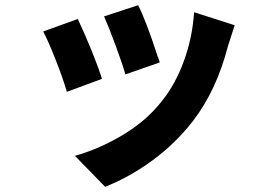

<svg xmlns="http://www.w3.org/2000/svg" viewBox="-20 -619 1040 738"><path d="M585 -405Q591 -391 594 -379L462 -333Q451 -372 425 -442.5Q399 -513 380 -556L511 -599Q542 -538 585 -405ZM856 -441Q812 -271 721 -153Q654 -67 566 -2.5Q478 62 384 99L268 -20Q361 -46 451.5 -100Q542 -154 601 -229Q654 -294 687 -385Q720 -476 726 -572L882 -522ZM372 -316 237 -266Q222 -318 193 -391.5Q164 -465 146 -498L279 -546Q305 -491 331.5 -426Q358 -361 372 -316Z"/></svg>

Font: Merged Yaku Han JP ExtraBold
Style: Regular
Weight: 800
Designer: Ryoko NISHIZUKA 西塚涼子 (kana, bopomofo & ideographs); Paul D. Hunt (Latin, Greek & Cyrillic); Sandoll Communications 산돌커뮤니
Foundry: Adobe
Version: Version 2.004